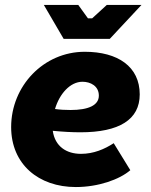

<svg xmlns="http://www.w3.org/2000/svg" viewBox="-20 -740 608 775"><path d="M286 15C376 15 462 -15 506 -53L439 -162C402 -138 358 -119 307 -119C248 -119 202 -149 193 -212C234 -208 271 -206 305 -206C461 -206 544 -257 544 -359C544 -471 456 -531 322 -531C156 -531 25 -393 25 -227C25 -77 136 15 286 15ZM237 -583H423L551 -720H411L352 -666H335L296 -720H157ZM202 -300C220 -361 263 -410 313 -410C345 -410 379 -393 379 -354C379 -315 337 -296 265 -296C244 -296 223 -297 202 -300Z"/></svg>

Font: Fixel Text 20240404 ExtraBold
Style: Italic
Weight: 800
Width: 4
Italic angle: -10°
Designer: AlfaBravo + MacPaw
Foundry: Kyrylo Tkachov, Marchela Mozhyna, Serhii Makarenko, Maria Weinstein, Zakhar Kryvoshyya
Version: Version 1.211;Glyphs 3.2 (3225)